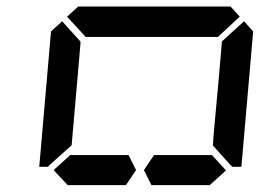

<svg xmlns="http://www.w3.org/2000/svg" viewBox="-20 -1020 856 587"><path d="M628 -546 671 -499 620 -453V-454H602H600H471H450H443L420 -500L451 -546H458H479H492ZM144 -500 196 -547V-546H332H373L396 -500L365 -454H208H205H188V-453ZM185 -969 219 -1000H685L713 -969L646 -907H626H490H398H262H242ZM726 -955 754 -924 718 -510H691L686 -514L631 -575L633 -607L649 -782L658 -887V-893ZM131 -515 127 -510H100L136 -924L170 -955L226 -893V-887L217 -782L199 -576Z"/></svg>

Font: DSEG14 Classic
Style: Italic
Weight: 400
Italic angle: -5°
Designer: Keshikan(Twitter:@keshinomi_88pro)
Version: Version 0.46